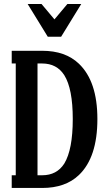

<svg xmlns="http://www.w3.org/2000/svg" viewBox="-20 -932 527 952"><path d="M382.8 -912.1 283.2 -750H216.8L117.2 -912.1H186L250 -835.9L314 -912.1ZM371.1 -616.2Q462.9 -528.8 462.9 -341.8Q462.9 -151.4 371.1 -64Q304.2 0 189 0H38.1V-63H58.1V-617.2H38.1V-680.2H189Q304.2 -680.2 371.1 -616.2ZM298.8 -121.1Q340.8 -190.4 340.8 -341.8Q340.8 -492.2 298.8 -559.1Q261.7 -617.2 189 -617.2H166V-63H189Q261.7 -63 298.8 -121.1Z"/></svg>

Font: Margherita Bold
Style: Regular
Weight: 700
Designer: James Puckett
Foundry: Dunwich Type Founders
Version: Version 1.008;hotconv 1.0.109;makeotfexe 2.5.65596